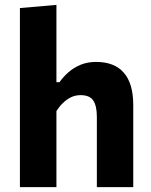

<svg xmlns="http://www.w3.org/2000/svg" viewBox="-20 -766 618 786"><path d="M61.5 0Q61.5 -53.5 61.5 -103.8Q61.5 -154 61.5 -216V-493.5Q61.5 -554.5 61.5 -614Q61.5 -673.5 61.5 -733L211 -746Q211 -687 211 -624.8Q211 -562.5 211 -493.5V-429.5H223.5Q238.5 -451 260 -470Q281.5 -489 309.8 -500.8Q338 -512.5 373.5 -512.5Q448.5 -512.5 487 -468.2Q525.5 -424 525.5 -336Q525.5 -303 525.5 -274.8Q525.5 -246.5 525.5 -216Q525.5 -155 525.5 -104.2Q525.5 -53.5 525.5 0H376.5Q376.5 -53.5 376.5 -103.5Q376.5 -153.5 376.5 -208V-288Q376.5 -332 362 -354.2Q347.5 -376.5 310 -376.5Q288.5 -376.5 270.5 -367.8Q252.5 -359 237.5 -344.2Q222.5 -329.5 211 -311.5V-208Q211 -152 211 -102.8Q211 -53.5 211 0Z"/></svg>

Font: Commissioner Thin
Style: Bold
Weight: 700
Version: Version 1.001;gftools[0.9.23]